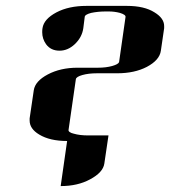

<svg xmlns="http://www.w3.org/2000/svg" viewBox="-20 -481 580 655"><path d="M81.1 -69.8V-77.1L95.2 -172.9Q99.6 -204.1 143.1 -227.1Q186.5 -250 244.1 -250H314Q341.8 -250 362.8 -255.9Q383.3 -261.7 386.2 -269L408.2 -422.9Q409.7 -430.7 389.2 -437Q370.6 -441.9 351.1 -441.9H340.8Q314.5 -441.9 291 -437Q269 -431.2 269 -422.9L264.2 -384.8Q259.8 -353.5 234.9 -330.1Q211.4 -308.1 183.1 -308.1Q153.3 -308.1 137.2 -330.1Q124 -348.6 124 -371.1Q124 -379.9 125 -384.8Q129.4 -416 172.9 -439Q214.8 -460.9 274.9 -460.9H413.1Q472.2 -460.9 506.8 -439Q540 -418.9 540 -392.1V-384.8L528.8 -308.1Q524.4 -275.9 481 -252.9Q439 -231 379.9 -231H311Q282.2 -231 261.2 -225.1Q240.2 -219.2 238.8 -210.9L213.9 -38.1Q212.9 -34.2 217.8 -30.5Q222.7 -26.9 231.9 -24.9Q252 -19 280.8 -19H350.1L335.9 77.1Q331.5 107.4 287.1 130.9Q245.1 153.8 187 153.8L209 0Q149.9 0 113.8 -22Q81.1 -41.5 81.1 -69.8Z"/></svg>

Font: Hjet
Style: Italic
Weight: 400
Designer: T. Christopher White
Version: Version 1.2